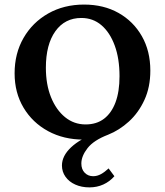

<svg xmlns="http://www.w3.org/2000/svg" viewBox="-20 -602 722 840"><path d="M371.1 217.8Q336.9 217.8 309.6 205.6Q282.2 193.4 266.6 171.4Q251 149.4 251 122.1Q251 80.1 291 42.5Q331.1 4.9 403.3 -21.5L371.1 8.8H346.7Q258.8 8.8 190.4 -28.3Q122.1 -65.4 83 -130.9Q43.9 -196.3 43.9 -281.2Q43.9 -368.2 83 -436Q122.1 -503.9 190.9 -543Q259.8 -582 347.7 -582Q433.6 -582 498.5 -545.4Q563.5 -508.8 600.6 -443.8Q637.7 -378.9 637.7 -293Q637.7 -220.7 611.8 -164.6Q585.9 -108.4 543.9 -70.3Q502 -32.2 453.1 -12.7Q389.6 11.7 362.8 46.4Q335.9 81.1 335.9 113.3Q335.9 138.7 350.6 153.8Q365.2 168.9 387.7 168.9Q405.3 168.9 421.9 159.7Q438.5 150.4 455.1 134.8L480.5 168.9Q460 192.4 432.1 205.1Q404.3 217.8 371.1 217.8ZM354.5 -57.6Q402.3 -57.6 435.1 -82.5Q467.8 -107.4 485.4 -154.3Q502.9 -201.2 502.9 -268.6Q502.9 -345.7 481.9 -402.8Q460.9 -460 423.8 -491.7Q386.7 -523.4 335.9 -523.4Q263.7 -523.4 222.2 -465.3Q180.7 -407.2 180.7 -305.7Q180.7 -232.4 203.1 -176.8Q225.6 -121.1 264.6 -89.4Q303.7 -57.6 354.5 -57.6Z"/></svg>

Font: Crimson Pro SemiBold
Style: Regular
Weight: 600
Designer: Jacques Le Bailly
Foundry: Baron von Fonthausen
Version: Version 1.003